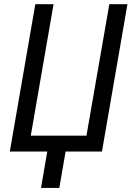

<svg xmlns="http://www.w3.org/2000/svg" viewBox="-20 -731 647 926"><path d="M238.3 -710.9H150.4L27.3 0H208L177.7 175.3H266.1L296.4 0H471.7L594.7 -710.9H507.3L397 -76.7H128.4Z"/></svg>

Font: Roboto Condensed
Style: Italic
Weight: 400
Designer: Google
Version: Version 1.000;PS 001.000;hotconv 1.0.88;makeotf.lib2.5.64775